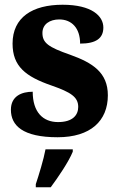

<svg xmlns="http://www.w3.org/2000/svg" viewBox="-20 -569 503 810"><path d="M223 10C362 10 435 -59 435 -167C435 -263 371 -304 276 -338C184 -370 159 -388 159 -430C159 -467 190 -487 230 -487C282 -487 318 -451 318 -385C386 -385 416 -408 416 -453C416 -501 368 -549 244 -549C117 -549 33 -496 33 -385C33 -289 88 -246 198 -208C278 -180 310 -160 310 -118C310 -83 286 -54 225 -54C161 -54 118 -96 118 -182C72 -182 26 -164 26 -106C26 -40 75 10 223 10ZM131 208V221H194C226 178 270 113 287 71V61H172C164 104 144 169 131 208Z"/></svg>

Font: Noto Serif Tamil SemiCondensed ExtraBold
Style: Italic
Weight: 800
Width: 4
Italic angle: -12°
Designer: Indian Type Foundry, Tom Grace, and the Monotype Design Team
Foundry: Monotype Imaging Inc.
Version: Version 2.003